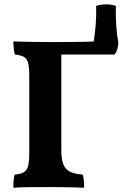

<svg xmlns="http://www.w3.org/2000/svg" viewBox="-20 -872 598 895"><path d="M42.4 3Q42.4 -17.8 43.7 -32.5Q44.9 -47.1 48.5 -58.3Q75.5 -60.3 90.2 -68.3Q104.9 -76.3 110.7 -97.4Q116.4 -118.5 116.4 -158.3V-518.7Q116.4 -558.5 111.2 -578.5Q106 -598.6 91.5 -606.9Q77 -615.2 49.5 -617.7Q46 -629.4 44.2 -644.8Q42.4 -660.3 42.4 -679Q62.6 -678 90.9 -677.5Q119.2 -677 150.8 -676.5Q182.4 -676 212 -676Q241.6 -676 263.7 -676Q329.8 -676 369.1 -677Q408.5 -678 428.6 -679V-617.7H265.8V-173.1Q265.8 -130.1 275.3 -106Q284.8 -82 306.7 -71.4Q328.5 -60.8 365.2 -58.3Q369.8 -46.1 371.1 -29.9Q372.3 -13.6 372.3 3Q355.2 2 328.2 1.5Q301.2 1 271.1 0.5Q241.1 0 212.9 0Q168 0 119.1 0.5Q70.3 1 42.4 3ZM410.6 -617.7V-645.3Q420.6 -693.7 425.1 -746Q429.6 -798.3 428.1 -844.5Q449.9 -851.7 475.3 -851.7Q500.7 -851.7 520 -844.5Q518.9 -795.3 521.9 -751.6Q524.9 -707.8 531.4 -674.1Q531.4 -640.6 514.3 -617.7Z"/></svg>

Font: Vollkorn
Style: Regular
Weight: 400
Designer: Friedrich Althausen
Foundry: Friedrich Althausen
Version: Version 5.001